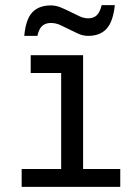

<svg xmlns="http://www.w3.org/2000/svg" viewBox="-20 -740 540 744"><path d="M302 -526V-85H446V-16H64V-85H217V-457H99V-526ZM125 -601H74Q80 -666 105.5 -692.5Q131 -719 177 -719Q197 -719 216 -711Q235 -703 253 -694Q271 -685 288 -677Q305 -669 322 -669Q342 -669 354.5 -680.5Q367 -692 374 -720H425Q418 -655 392.5 -628Q367 -601 322 -601Q302 -601 284 -609Q266 -617 248.5 -626Q231 -635 213.5 -643Q196 -651 177 -651Q157 -651 144 -640Q131 -629 125 -601Z"/></svg>

Font: D2Coding
Style: Regular
Weight: 400
Monospace: yes
Designer: Yong-Rak Park; Jeong-Hwan Yoon; Sang-Min Lee;
Foundry: NHN Corporation
Version: Version 1.3.2; Build 20180524